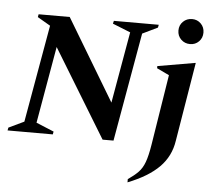

<svg xmlns="http://www.w3.org/2000/svg" viewBox="-72 -774 1181 1070"><g transform="rotate(5 519.0 -239.0)"><path d="M-11 0 -8 -16 78 -57 174 -602 102 -644 105 -660H279L552 -205L622 -604L522 -644L526 -660H777L774 -644L689 -603L582 5H521L221 -487L146 -57L245 -16L242 0ZM960 -568Q930 -568 909.5 -588Q889 -608 889 -638Q889 -668 909.5 -688Q930 -708 960 -708Q989 -708 1009 -688Q1029 -668 1029 -638Q1029 -608 1009 -588Q989 -568 960 -568ZM680 230V212Q715 188 737 165.5Q759 143 772 107.5Q785 72 795 10L858 -385L789 -418V-430L998 -466H1001L928 -24Q915 63 854.5 124Q794 185 680 230Z"/></g></svg>

Font: Spectral
Style: Bold Italic
Weight: 700
Italic angle: -10°
Designer: Jean-Baptiste Levee
Foundry: Production Type
Version: Version 2.001